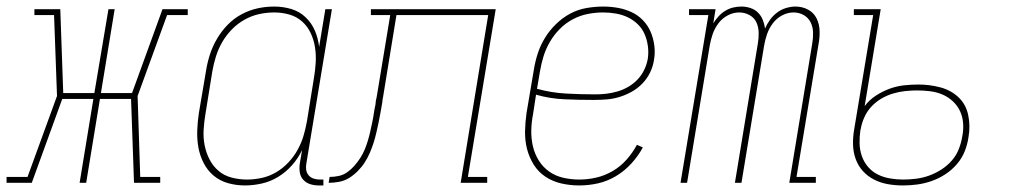

<svg xmlns="http://www.w3.org/2000/svg" viewBox="-59 -558 3079 586"><path d="M-39 0V-18H25L115 -265L106 -512H46V-530H125L134 -274H229L272 -530H291L249 -274H344L437 -530H514V-512H451L361 -265L369 -18H430V0H350L341 -256H246L204 0H184L226 -256H131L38 0Z M689 8Q662 8 637 1Q612 -6 593 -22Q574 -38 562.5 -60.5Q551 -83 546.5 -108Q542 -133 543 -160Q544 -187 548 -213L570 -343Q574 -368 582 -392.5Q590 -417 603.5 -440Q617 -463 636 -482.5Q655 -502 678.5 -514.5Q702 -527 727 -532.5Q752 -538 778 -538Q805 -538 830 -530.5Q855 -523 873.5 -505.5Q892 -488 902 -464.5Q912 -441 915 -415L934 -530H954L876 -59Q874 -49 875.5 -39.5Q877 -30 883 -23Q889 -16 898 -13Q907 -10 917 -10H928V8H914Q900 8 887.5 4Q875 0 866.5 -9.5Q858 -19 856 -32Q854 -45 856 -59L863 -100Q851 -75 832.5 -54Q814 -33 790.5 -18.5Q767 -4 740.5 2Q714 8 689 8ZM695 -10Q717 -10 740 -15Q763 -20 783.5 -32Q804 -44 821 -62Q838 -80 849.5 -101Q861 -122 867.5 -144Q874 -166 878 -189L899 -319Q903 -342 904.5 -366Q906 -390 902.5 -413Q899 -436 889.5 -456.5Q880 -477 863.5 -492Q847 -507 824.5 -513.5Q802 -520 778 -520Q755 -520 732 -515Q709 -510 687.5 -498Q666 -486 648.5 -468Q631 -450 619 -429Q607 -408 600 -385.5Q593 -363 589 -340L568 -210Q564 -186 562.5 -162Q561 -138 565.5 -115Q570 -92 580.5 -71.5Q591 -51 608 -36.5Q625 -22 648 -16Q671 -10 695 -10Z M944 0 947 -18Q961 -18 975 -21Q989 -24 1001 -32.5Q1013 -41 1023 -52.5Q1033 -64 1041 -76.5Q1049 -89 1054.5 -102.5Q1060 -116 1064 -129.5Q1068 -143 1071 -156.5Q1074 -170 1077 -184Q1080 -198 1082 -212Q1084 -226 1087 -239Q1087 -242 1087.5 -244Q1088 -246 1088 -249L1089 -255Q1090 -257 1090 -259Q1090 -261 1091 -264L1132 -512H1073V-530H1454L1369 -18H1428V0H1347L1431 -512H1151L1110 -261Q1109 -257 1108.5 -253.5Q1108 -250 1108 -247Q1105 -231 1102.5 -215.5Q1100 -200 1096.5 -184Q1093 -168 1089.5 -152.5Q1086 -137 1081 -121.5Q1076 -106 1069.5 -91Q1063 -76 1054 -62Q1045 -48 1032.5 -35.5Q1020 -23 1006 -14.5Q992 -6 975.5 -3Q959 0 944 0Z M1709 8Q1681 8 1654.5 2Q1628 -4 1606 -18.5Q1584 -33 1570 -55.5Q1556 -78 1549.5 -103.5Q1543 -129 1543.5 -157Q1544 -185 1548 -213L1570 -343Q1574 -369 1582 -394Q1590 -419 1604 -442Q1618 -465 1638 -484.5Q1658 -504 1681.5 -516.5Q1705 -529 1731 -533.5Q1757 -538 1782 -538Q1805 -538 1827 -534Q1849 -530 1868.5 -521Q1888 -512 1903 -496.5Q1918 -481 1926.5 -461.5Q1935 -442 1938 -419.5Q1941 -397 1937 -375Q1934 -355 1925 -336.5Q1916 -318 1901.5 -303Q1887 -288 1869 -278Q1851 -268 1831.5 -262Q1812 -256 1792 -254.5Q1772 -253 1753 -253Q1708 -253 1663.5 -255Q1619 -257 1577 -269L1568 -210Q1563 -185 1562.5 -160Q1562 -135 1567.5 -111.5Q1573 -88 1585.5 -68Q1598 -48 1617 -34.5Q1636 -21 1660 -15.5Q1684 -10 1709 -10Q1735 -10 1761 -16Q1787 -22 1811 -36Q1835 -50 1853.5 -71Q1872 -92 1885 -116L1903 -108Q1889 -82 1868 -59Q1847 -36 1821 -20.5Q1795 -5 1766.5 1.5Q1738 8 1709 8ZM1758 -270Q1775 -270 1792 -272Q1809 -274 1826 -279Q1843 -284 1858.5 -293Q1874 -302 1886.5 -315Q1899 -328 1907 -344.5Q1915 -361 1918 -378Q1921 -397 1918.5 -416.5Q1916 -436 1908.5 -453.5Q1901 -471 1887.5 -484Q1874 -497 1857.5 -505Q1841 -513 1821.5 -516.5Q1802 -520 1782 -520Q1759 -520 1735.5 -515.5Q1712 -511 1690 -499.5Q1668 -488 1650 -470Q1632 -452 1619.5 -430.5Q1607 -409 1600 -386.5Q1593 -364 1589 -340L1580 -287Q1623 -275 1668 -272.5Q1713 -270 1758 -270Z M2018 0 2103 -512H2044V-530H2125L2118 -487Q2125 -498 2134 -508Q2143 -518 2154.5 -525Q2166 -532 2178.5 -535Q2191 -538 2204 -538Q2218 -538 2231.5 -533.5Q2245 -529 2254.5 -519.5Q2264 -510 2269 -497.5Q2274 -485 2276 -471Q2282 -485 2291 -497.5Q2300 -510 2312.5 -519.5Q2325 -529 2340 -533.5Q2355 -538 2369 -538Q2390 -538 2407.5 -528.5Q2425 -519 2433.5 -501.5Q2442 -484 2442.5 -463Q2443 -442 2439 -422L2372 -18H2431V0H2350L2420 -425Q2423 -442 2422.5 -459Q2422 -476 2415 -490Q2408 -504 2394 -512Q2380 -520 2363 -520Q2345 -520 2328 -511Q2311 -502 2299.5 -486.5Q2288 -471 2282 -453.5Q2276 -436 2273 -418L2204 0H2184L2254 -425Q2257 -442 2256.5 -459Q2256 -476 2249.5 -490Q2243 -504 2228.5 -512Q2214 -520 2197 -520Q2179 -520 2162 -511Q2145 -502 2133.5 -486.5Q2122 -471 2116 -453.5Q2110 -436 2107 -418L2038 0Z M2697 8Q2673 8 2650.5 4Q2628 0 2608.5 -10Q2589 -20 2574.5 -36Q2560 -52 2552.5 -73Q2545 -94 2544.5 -117Q2544 -140 2548 -163L2606 -512H2547V-530H2629L2580 -234Q2594 -253 2614 -266Q2634 -279 2655.5 -287Q2677 -295 2699.5 -297.5Q2722 -300 2744 -300Q2778 -300 2810.5 -291.5Q2843 -283 2866 -261.5Q2889 -240 2896 -207Q2903 -174 2897 -140Q2894 -118 2885.5 -96.5Q2877 -75 2861.5 -57Q2846 -39 2826 -26Q2806 -13 2784.5 -5.5Q2763 2 2741 5Q2719 8 2697 8ZM2697 -10Q2717 -10 2737 -12.5Q2757 -15 2776.5 -22Q2796 -29 2814 -40.5Q2832 -52 2846 -68Q2860 -84 2867.5 -103.5Q2875 -123 2878 -142Q2882 -162 2880.5 -182Q2879 -202 2871 -219Q2863 -236 2849 -249Q2835 -262 2817.5 -269.5Q2800 -277 2780 -279.5Q2760 -282 2740 -282Q2722 -282 2703.5 -280Q2685 -278 2666.5 -272.5Q2648 -267 2631 -257Q2614 -247 2600.5 -232.5Q2587 -218 2579 -200Q2571 -182 2568 -164L2567 -161Q2564 -140 2564.5 -120Q2565 -100 2571.5 -81.5Q2578 -63 2590.5 -48.5Q2603 -34 2620 -25.5Q2637 -17 2657 -13.5Q2677 -10 2697 -10Z"/></svg>

Font: Iosevka Slab Thin
Style: Italic
Weight: 100
Italic angle: -9°
Monospace: yes
Designer: Belleve Invis
Foundry: Belleve Invis
Version: Version 11.1.1; ttfautohint (v1.8.3)